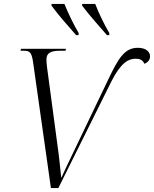

<svg xmlns="http://www.w3.org/2000/svg" viewBox="-20 -964 789 984"><path d="M370 -784H383V-795C356 -840 327 -902 310 -944H244V-935C284 -880 331 -830 370 -784ZM528 -784H540V-795C513 -840 484 -902 468 -944H401V-935C442 -880 489 -830 528 -784ZM151 -635 241 0H279L550 -545C600 -645 640 -663 674 -663C698 -663 712 -656 720 -637C739 -645 749 -658 749 -675C749 -699 728 -719 686 -719C618 -719 586 -664 535 -557L349 -169C327 -124 313 -93 294 -52C289 -93 287 -126 281 -172L221 -620C219 -635 218 -649 218 -659C218 -692 239 -704 289 -704H316L318 -714H88L85 -704H101C135 -704 143 -695 151 -635Z"/></svg>

Font: Noto Serif Display Light
Style: Italic
Weight: 300
Italic angle: -12°
Designer: Monotype Design Team
Foundry: Monotype Imaging Inc.
Version: Version 2.009